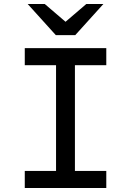

<svg xmlns="http://www.w3.org/2000/svg" viewBox="-20 -941 656 961"><path d="M260.5 0V-700H355V0ZM104 0V-85.5H512V0ZM104 -614.5V-700H512V-614.5ZM259.5 -765 118.5 -921H204L308 -832L412 -921H497.5L356.5 -765Z"/></svg>

Font: Overpass Mono Light Medium
Style: Regular
Weight: 500
Monospace: yes
Version: Version 4.000